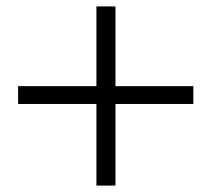

<svg xmlns="http://www.w3.org/2000/svg" viewBox="-20 -662 655 595"><path d="M579.1 -395V-339.8H337.9V-86.9H278.8V-339.8H36.1V-395H278.8V-642.1H337.9V-395Z"/></svg>

Font: Noto Serif JP Black
Style: Regular
Weight: 900
Designer: Ryoko NISHIZUKA  (kana & ideographs); Frank Grießhammer (Latin, Greek & Cyrillic); Wenlong ZHANG  (bopomofo); Sandoll Co
Foundry: Adobe Systems Incorporated
Version: Version 1.001;PS 1.001;hotconv 16.6.54;makeotf.lib2.5.65590